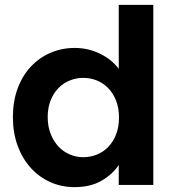

<svg xmlns="http://www.w3.org/2000/svg" viewBox="-20 -760 718 789"><path d="M33 -279Q33 -344 52.5 -396.5Q72 -449 106.5 -486Q141 -523 187.5 -543Q234 -563 287 -563Q342 -563 390.5 -539.5Q439 -516 468 -477V-740H610V0H468V-82Q443 -44 397.5 -17.5Q352 9 286 9Q233 9 187 -11.5Q141 -32 106.5 -70Q72 -108 52.5 -161Q33 -214 33 -279ZM469 -277Q469 -316 457 -346.5Q445 -377 424.5 -398Q404 -419 377.5 -429.5Q351 -440 322 -440Q294 -440 267.5 -429.5Q241 -419 221 -399Q201 -379 188.5 -348.5Q176 -318 176 -279Q176 -240 188.5 -209Q201 -178 221 -157Q241 -136 267.5 -125Q294 -114 322 -114Q351 -114 377.5 -124.5Q404 -135 424.5 -156Q445 -177 457 -207.5Q469 -238 469 -277Z"/></svg>

Font: Poppins SemiBold
Style: Regular
Weight: 600
Designer: Ninad Kale (Devanagari), Jonny Pinhorn (Latin)
Foundry: Indian Type Foundry
Version: Version 3.002 2017